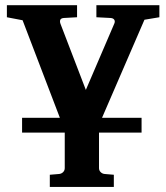

<svg xmlns="http://www.w3.org/2000/svg" viewBox="-20 -508 647 747"><path d="M542 -431.2 377 -49.8H530.8V7.8H365.2V146Q365.2 155.3 371.6 161.6Q377.9 168 387.2 168.9L422.9 171.9V219.2H173.8V171.9L210 168.9Q219.2 168 225.6 161.6Q231.9 155.3 231.9 146V7.8H65.9V-49.8H212.9L67.9 -429.2L6.8 -440.9V-487.8H279.8V-440.9L228 -438Q216.8 -437 214.4 -430.4Q211.9 -423.8 215.8 -414.1L314 -158.2L423.8 -414.1Q428.7 -423.8 425 -430.4Q421.4 -437 411.1 -438L355 -440.9V-487.8H600.1V-440.9Z"/></svg>

Font: Charis SIL CyrE
Style: Bold
Weight: 700
Foundry: SIL International
Version: Version 5.000